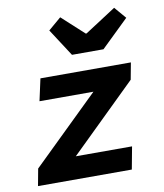

<svg xmlns="http://www.w3.org/2000/svg" viewBox="-85 -831 770 901"><g transform="rotate(-10 300.0 -381.0)"><path d="M23 0 38 -81 356 -391H99L122 -496H553L538 -416L222 -107H490L470 0ZM287 -579 202 -710 263 -762 368 -666H372L520 -762L568 -706L437 -579Z"/></g></svg>

Font: Source Code Pro
Style: Bold Italic
Weight: 700
Italic angle: -11°
Monospace: yes
Designer: Paul D. Hunt, Teo Tuominen
Foundry: Adobe Systems Incorporated
Version: Version 1.050;PS 1.000;hotconv 16.6.51;makeotf.lib2.5.65220